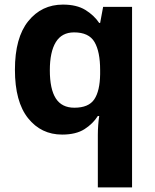

<svg xmlns="http://www.w3.org/2000/svg" viewBox="-20 -576 673 836"><path d="M406 11Q406 -9 407.5 -30Q409 -51 412 -71H406Q385 -37.4 348 -13.7Q311 10 250.6 10Q159.1 10 102.1 -61.5Q45 -133 45 -272.5Q45 -412 103.2 -484Q161.3 -556 254 -556Q313.6 -556 351.4 -532.9Q389.3 -509.7 412 -476H416L429 -546H555V240H406ZM303.8 -107Q366 -107 390.5 -143.5Q415 -180 416 -253V-271Q416 -351 391.5 -393Q367 -435 302.4 -435Q249 -435 223 -392.5Q197 -350 197 -270Q197 -188 223 -147.5Q249 -107 303.8 -107Z"/></svg>

Font: Noto Naskh Arabic
Style: Regular
Weight: 400
Designer: Monotype Design Team, David Williams, Mohamad Dakak and Nizar Qandah
Foundry: Monotype Imaging Inc.
Version: Version 2.013